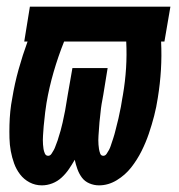

<svg xmlns="http://www.w3.org/2000/svg" viewBox="-20 -550 540 578"><path d="M106 8Q86 8 69 -1Q52 -10 40.5 -25Q29 -40 22.5 -58Q16 -76 12.5 -95Q9 -114 8.5 -134Q8 -154 8.5 -174Q9 -194 11 -214.5Q13 -235 17 -255Q24 -298 36 -341Q48 -384 63 -425H53L70 -530H493L475 -425H465Q467 -382 464.5 -340Q462 -298 455 -255Q451 -228 444 -201Q437 -174 428 -147.5Q419 -121 406 -95Q393 -69 375 -46Q357 -23 331.5 -7.5Q306 8 278 8Q263 8 249 2Q235 -4 226.5 -15.5Q218 -27 213 -41Q208 -55 205 -69Q197 -55 187.5 -41Q178 -27 165.5 -15.5Q153 -4 137.5 2Q122 8 106 8ZM291 -81Q297 -81 301 -87Q305 -93 308 -98.5Q311 -104 313 -110Q315 -116 317 -122Q319 -128 321 -134Q323 -140 324.5 -145.5Q326 -151 327.5 -157Q329 -163 330.5 -169Q332 -175 333.5 -181Q335 -187 336.5 -193Q338 -199 339 -205Q340 -211 341.5 -217Q343 -223 344 -229Q345 -235 346 -241Q347 -247 348 -253Q349 -259 350 -264Q357 -305 359.5 -345Q362 -385 360 -425H173Q155 -380 141.5 -333.5Q128 -287 120 -240Q119 -233 118 -226Q117 -219 116 -212Q115 -205 114.5 -198Q114 -191 113 -184Q112 -177 111.5 -170Q111 -163 110.5 -156Q110 -149 109.5 -142Q109 -135 109 -128.5Q109 -122 109.5 -115Q110 -108 111 -101.5Q112 -95 115 -88Q118 -81 125 -81Q131 -81 135 -87Q139 -93 142 -98.5Q145 -104 147 -110Q149 -116 151.5 -122Q154 -128 155.5 -134Q157 -140 159 -145.5Q161 -151 162.5 -157Q164 -163 165.5 -169Q167 -175 168.5 -181Q170 -187 171 -193Q172 -199 173.5 -205Q175 -211 176 -217Q177 -223 178 -229Q179 -235 180 -241Q181 -247 182 -253Q183 -259 184 -265L198 -345H304L291 -265Q290 -258 288.5 -251Q287 -244 286 -237.5Q285 -231 284 -224Q283 -217 282.5 -210Q282 -203 281 -196Q280 -189 279.5 -182.5Q279 -176 278.5 -169Q278 -162 277.5 -155Q277 -148 276.5 -141.5Q276 -135 276 -128Q276 -121 276.5 -114.5Q277 -108 278 -101.5Q279 -95 281.5 -88Q284 -81 291 -81Z"/></svg>

Font: Iosevka Curly Slab XBdObl
Style: Regular
Weight: 800
Italic angle: -9°
Monospace: yes
Designer: Belleve Invis
Foundry: Belleve Invis
Version: Version 11.1.0; ttfautohint (v1.8.3)